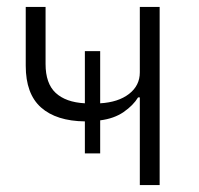

<svg xmlns="http://www.w3.org/2000/svg" viewBox="-20 -532 571 552"><path d="M382 0V-252H377Q363 -229 335.5 -210Q308 -191 268 -186V-91H224V-183Q142 -184 98 -223Q54 -262 54 -343V-512H111V-348Q111 -292 140 -265Q169 -238 224 -235V-385H268V-235Q320 -238 351 -262Q382 -286 382 -324V-512H439V0Z"/></svg>

Font: IBM Plex Sans Light
Style: Regular
Weight: 300
Designer: Mike Abbink, Paul van der Laan, Pieter van Rosmalen
Foundry: Bold Monday
Version: Version 3.201